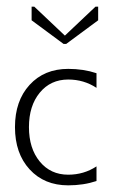

<svg xmlns="http://www.w3.org/2000/svg" viewBox="-20 -552 340 577"><path d="M171 -420 75 -491V-532H83L175 -445L267 -532H275V-491L179 -420ZM270 -332V-288Q232 -313 185 -313Q132 -313 99.5 -273.5Q67 -234 67 -170Q67 -106 99.5 -66.5Q132 -27 185 -27Q232 -27 270 -52V-8Q231 5 185 5Q113 5 69 -43Q25 -91 25 -170Q25 -249 69 -297Q113 -345 185 -345Q231 -345 270 -332Z"/></svg>

Font: Glametrix
Style: Light
Weight: 300
Designer: gluk
Foundry: gluk
Version: Version 0.40